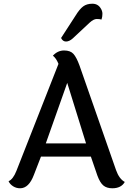

<svg xmlns="http://www.w3.org/2000/svg" viewBox="-20 -1002 709 1031"><path d="M308 -798 385 -917Q407 -953 426.5 -967.5Q446 -982 476 -982Q506 -982 521 -957Q530 -943 530 -927.5Q530 -912 525 -897Q516 -900 499.5 -900Q483 -900 462 -881L371 -796Q352 -779 334.5 -779Q317 -779 308 -798ZM226 -232H442L341 -557ZM583 9Q553 9 535 -6Q517 -21 503 -59L468 -161H200L162 -63Q135 9 88 9Q67 9 50 -2Q33 -13 26 -29Q50 -39 68 -84L294 -659Q282 -689 264 -703Q290 -731 324 -731Q358 -731 374.5 -712.5Q391 -694 407 -650L603 -89Q620 -41 650 -25Q631 9 583 9Z"/></svg>

Font: Laila Medium
Style: Regular
Weight: 500
Designer: Hitesh Malaviya
Foundry: Indian Type Foundry
Version: Version 1.302;PS 1.0;hotconv 1.0.78;makeotf.lib2.5.61930; tt